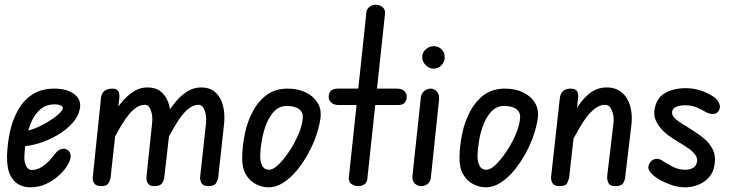

<svg xmlns="http://www.w3.org/2000/svg" viewBox="-20 -794 3146 819"><path d="M108 5Q84 5 61 -6.5Q38 -18 23.5 -47.5Q9 -77 10 -131Q12 -186 23.5 -236.5Q35 -287 59 -328Q83 -369 120.5 -392.5Q158 -416 212 -416Q267 -416 298 -391.5Q329 -367 320 -327Q314 -297 289 -269Q264 -241 226.5 -218.5Q189 -196 145 -182.5Q101 -169 58 -169L68 -233Q93 -233 122.5 -244Q152 -255 180 -271.5Q208 -288 227 -304.5Q246 -321 248 -332Q249 -339 239 -344Q229 -349 214 -349Q177 -349 152.5 -328Q128 -307 113.5 -273.5Q99 -240 92 -200.5Q85 -161 84 -124Q83 -103 91.5 -86Q100 -69 115 -69Q137 -69 156.5 -81Q176 -93 191 -109.5Q206 -126 214 -137Q227 -154 242 -158.5Q257 -163 270 -153Q281 -145 281.5 -127.5Q282 -110 264 -83Q253 -66 231 -45.5Q209 -25 178 -10Q147 5 108 5Z M411 0Q390 0 382 -12Q374 -24 376 -41L411 -378Q414 -398 426.5 -407Q439 -416 459 -416Q478 -416 484.5 -405Q491 -394 489 -376L452 -39Q451 -27 443.5 -13.5Q436 0 411 0ZM639 0Q617 0 610 -13Q603 -26 605 -42L629 -270Q631 -286 628.5 -303.5Q626 -321 618.5 -334Q611 -347 598 -347Q574 -347 551.5 -328Q529 -309 504 -269.5Q479 -230 448 -166L460 -304Q481 -337 504 -363.5Q527 -390 553 -405.5Q579 -421 608 -421Q647 -421 670 -400Q693 -379 702 -344Q711 -309 707 -267L681 -39Q680 -27 672 -13.5Q664 0 639 0ZM869 0Q847 0 839.5 -13Q832 -26 834 -42L859 -270Q861 -286 858 -303.5Q855 -321 847.5 -334Q840 -347 827 -347Q793 -347 759 -305Q725 -263 677 -166L689 -304Q710 -337 732.5 -363.5Q755 -390 781.5 -405.5Q808 -421 837 -421Q876 -421 899 -400Q922 -379 931 -344Q940 -309 936 -267L911 -39Q910 -27 902 -13.5Q894 0 869 0Z M1125 5Q1098 5 1071.5 -8.5Q1045 -22 1028.5 -50.5Q1012 -79 1013 -123Q1014 -174 1025 -226Q1036 -278 1059.5 -321Q1083 -364 1119 -390Q1155 -416 1207 -416Q1250 -416 1283 -400.5Q1316 -385 1334 -357Q1352 -329 1347 -290Q1343 -259 1330 -219.5Q1317 -180 1295.5 -140.5Q1274 -101 1247 -68Q1220 -35 1189 -15Q1158 5 1125 5ZM1129 -70Q1145 -70 1167.5 -91.5Q1190 -113 1212.5 -146.5Q1235 -180 1251.5 -217.5Q1268 -255 1271 -286Q1275 -313 1257 -327.5Q1239 -342 1204 -342Q1173 -342 1152 -321.5Q1131 -301 1117.5 -268.5Q1104 -236 1097.5 -199.5Q1091 -163 1090 -130Q1089 -108 1097.5 -89Q1106 -70 1129 -70Z M1508 0Q1493 0 1479.5 -9Q1466 -18 1468 -37L1543 -742Q1545 -756 1556.5 -765Q1568 -774 1583 -774Q1600 -774 1612.5 -763Q1625 -752 1622 -732L1547 -32Q1545 -15 1534 -7.5Q1523 0 1508 0ZM1382 -382Q1382 -396 1391 -406Q1400 -416 1421 -416H1673Q1694 -416 1704.5 -406Q1715 -396 1715 -382Q1715 -367 1707 -356.5Q1699 -346 1677 -346H1426Q1404 -346 1393 -356.5Q1382 -367 1382 -382Z M1777 0Q1761 0 1749.5 -11Q1738 -22 1739 -41L1775 -377Q1777 -395 1789.5 -405.5Q1802 -416 1817 -416Q1832 -416 1843.5 -403.5Q1855 -391 1853 -370L1818 -37Q1816 -18 1803.5 -9Q1791 0 1777 0ZM1830 -501Q1811 -501 1796 -516Q1781 -531 1781 -550Q1781 -570 1796 -583.5Q1811 -597 1830 -597Q1850 -597 1863.5 -583.5Q1877 -570 1877 -550Q1877 -531 1863.5 -516Q1850 -501 1830 -501Z M2052 5Q2025 5 1998.5 -8.5Q1972 -22 1955.5 -50.5Q1939 -79 1940 -123Q1941 -174 1952 -226Q1963 -278 1986.5 -321Q2010 -364 2046 -390Q2082 -416 2134 -416Q2177 -416 2210 -400.5Q2243 -385 2261 -357Q2279 -329 2274 -290Q2270 -259 2257 -219.5Q2244 -180 2222.5 -140.5Q2201 -101 2174 -68Q2147 -35 2116 -15Q2085 5 2052 5ZM2056 -70Q2072 -70 2094.5 -91.5Q2117 -113 2139.5 -146.5Q2162 -180 2178.5 -217.5Q2195 -255 2198 -286Q2202 -313 2184 -327.5Q2166 -342 2131 -342Q2100 -342 2079 -321.5Q2058 -301 2044.5 -268.5Q2031 -236 2024.5 -199.5Q2018 -163 2017 -130Q2016 -108 2024.5 -89Q2033 -70 2056 -70Z M2367 0Q2344 0 2336.5 -13Q2329 -26 2331 -42L2368 -375Q2370 -394 2381.5 -405Q2393 -416 2414 -416Q2435 -416 2441.5 -405Q2448 -394 2446 -376L2408 -39Q2406 -27 2399.5 -13.5Q2393 0 2367 0ZM2604 0Q2582 0 2575.5 -13Q2569 -26 2570 -43L2597 -270Q2599 -287 2595.5 -304.5Q2592 -322 2584 -334.5Q2576 -347 2561 -347Q2526 -347 2489.5 -303.5Q2453 -260 2405 -159L2418 -293Q2446 -350 2483 -385.5Q2520 -421 2568 -421Q2607 -421 2632 -400Q2657 -379 2667.5 -344Q2678 -309 2674 -267L2647 -40Q2646 -25 2638 -12.5Q2630 0 2604 0Z M2902 5Q2867 5 2831.5 -9.5Q2796 -24 2777 -38Q2759 -51 2750 -65.5Q2741 -80 2750 -96Q2759 -113 2775.5 -116Q2792 -119 2806 -108Q2820 -99 2846.5 -84.5Q2873 -70 2902 -70Q2922 -70 2935.5 -77.5Q2949 -85 2953 -103Q2956 -119 2946.5 -132.5Q2937 -146 2924 -156Q2910 -166 2891.5 -177.5Q2873 -189 2852 -202Q2828 -217 2807.5 -237Q2787 -257 2777 -281.5Q2767 -306 2773 -332Q2782 -378 2818.5 -398Q2855 -418 2906 -418Q2930 -418 2958 -411Q2986 -404 3013 -388Q3036 -376 3046 -357Q3056 -338 3046 -322Q3037 -307 3020.5 -307.5Q3004 -308 2987 -318Q2973 -327 2951.5 -336Q2930 -345 2903 -345Q2883 -345 2867 -339.5Q2851 -334 2847 -319Q2844 -303 2859 -289Q2874 -275 2903 -258Q2924 -245 2947 -230Q2970 -215 2989 -198Q3006 -184 3020 -157Q3034 -130 3028 -93Q3024 -60 3004.5 -38Q2985 -16 2958 -5.5Q2931 5 2902 5Z"/></svg>

Font: Edu NSW ACT Foundation Medium
Style: Regular
Weight: 500
Version: Version 1.003